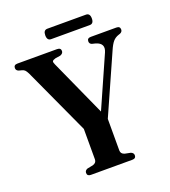

<svg xmlns="http://www.w3.org/2000/svg" viewBox="-147 -929 917 1036"><g transform="rotate(-20 311.0 -411.0)"><path d="M455 -18.5Q455 0 433.5 0H196Q175 0 175 -18.5Q175 -32.5 190.5 -38.5L223.5 -45Q245 -51.5 245 -71V-246L69.5 -628Q62 -643 55.8 -649Q49.5 -655 40 -657.5L22.5 -662Q7.5 -667.5 7.5 -681.5Q7.5 -700 29 -700H255.5Q278 -700 278 -682Q278 -667.5 260.5 -661L231.5 -656.5Q215.5 -652 213.2 -646Q211 -640 218 -625.5L364 -302.5L493.5 -595Q514 -642 463 -657.5L442.5 -662.5Q429 -667.5 429 -681.5Q429 -700 450 -700H597Q618 -700 618 -681.5Q618 -668 604 -662L595 -659Q575 -652.5 562 -637.5Q549 -622.5 535.5 -591L385 -252.5V-71Q385 -51.5 406.5 -45L439 -38.5Q455 -32.5 455 -18.5ZM222 -791.5Q222 -821.5 245 -821.5H466.5Q489.5 -821.5 489.5 -791.5Q489.5 -761.5 466.5 -761.5H245Q222 -761.5 222 -791.5Z"/></g></svg>

Font: Fraunces 144pt Soft SemiBold
Style: Regular
Weight: 600
Version: Version 1.000;[b76b70a41]